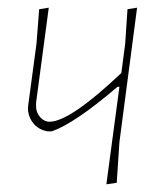

<svg xmlns="http://www.w3.org/2000/svg" viewBox="-20 -476 435 500"><path d="M107 -456 74 -209V-198Q74 -183 84.5 -171Q95 -159 109 -159Q162 -159 296 -286L306 -362L312 -452L337 -456L291 -106L284 0L257 4L291 -250H286Q175 -155 115 -134H104Q80 -138 66 -156Q52 -174 53 -197L54 -206L75 -362L82 -452Z"/></svg>

Font: Alegreya Sans Thin
Style: Italic
Weight: 100
Italic angle: -7°
Designer: Juan Pablo del Peral
Foundry: Huerta Tipografica
Version: Version 2.007